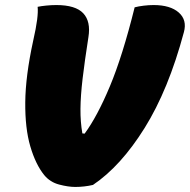

<svg xmlns="http://www.w3.org/2000/svg" viewBox="-20 -730 752 760"><path d="M203 -710Q279 -710 309.5 -677.5Q340 -645 330 -583Q315 -487 307 -419Q299 -351 298.5 -299.5Q298 -248 306 -202L315 -201Q365 -269 415 -388.5Q465 -508 513 -701Q528 -705 548.5 -707.5Q569 -710 588 -710Q654 -710 687.5 -680.5Q721 -651 708 -603Q647 -375 552.5 -223.5Q458 -72 348 2Q331 6 313 8Q295 10 278 10Q250 10 214 0.5Q178 -9 155 -37Q121 -79 100 -150.5Q79 -222 80 -325.5Q81 -429 111 -567Q123 -620 127 -652Q131 -684 129 -703Q143 -706 163.5 -708Q184 -710 203 -710Z"/></svg>

Font: Recursive Sn Csl St XBk
Style: Italic
Weight: 1000
Italic angle: -15°
Version: Version 1.085;hotconv 1.1.0;makeotfexe 2.6.0; ttfautohint (v